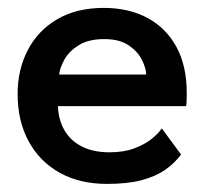

<svg xmlns="http://www.w3.org/2000/svg" viewBox="-20 -442 522 474"><path d="M123 -180Q124 -147.5 138.5 -121.5Q153 -95.5 181.2 -80.8Q209.5 -66 250.5 -66Q286 -66 311.8 -75.8Q337.5 -85.5 354.5 -99.2Q371.5 -113 379.5 -125L427 -60.5Q411.5 -39.5 388 -23Q364.5 -6.5 329.8 2.8Q295 12 244 12Q177 12 127.5 -15.5Q78 -43 50.8 -93Q23.5 -143 23.5 -210Q23.5 -270 48.5 -318.2Q73.5 -366.5 121.2 -394.5Q169 -422.5 236 -422.5Q298.5 -422.5 344.5 -397.5Q390.5 -372.5 415.8 -325.8Q441 -279 441 -213Q441 -209 440.8 -196.5Q440.5 -184 439.5 -180ZM341 -258Q340.5 -274 330.2 -294.5Q320 -315 297.5 -330.2Q275 -345.5 237.5 -345.5Q199 -345.5 175 -330.8Q151 -316 139.5 -295.8Q128 -275.5 126 -258Z"/></svg>

Font: League Spartan Thin Medium
Style: Regular
Weight: 500
Version: Version 2.002